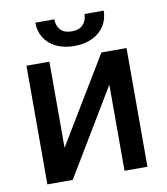

<svg xmlns="http://www.w3.org/2000/svg" viewBox="-80 -778 735 845"><g transform="rotate(-10 287.0 -355.0)"><path d="M398.4 -530.3H510.7V0H408.2V-384.8L176.8 0H63.5V-530.3H166V-145.5ZM287.1 -579.1Q241.2 -579.1 206.5 -595.7Q171.9 -612.3 153.3 -641.8Q134.8 -671.4 134.8 -710H219.7Q219.7 -681.6 236.1 -663.1Q252.4 -644.5 287.1 -644.5Q320.8 -644.5 337.6 -663.3Q354.5 -682.1 354.5 -710H440.4Q439.9 -671.4 421.1 -641.8Q402.3 -612.3 367.7 -595.7Q333 -579.1 287.1 -579.1Z"/></g></svg>

Font: Pretendard JP Medium
Style: Regular
Weight: 500
Designer: Base glyphs from Inter by Rasmus Andersson; Hangeul glyphs from Noto Sans CJK(Source Han Sans) by Jang Soo-young and Kan
Foundry: Kil Hyung-jin
Version: Version 1.309